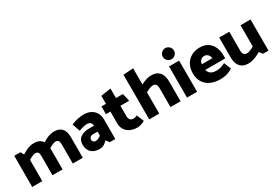

<svg xmlns="http://www.w3.org/2000/svg" viewBox="41 -1649 3704 2590"><g transform="rotate(-30 1892.5 -354.0)"><path d="M209 0V-331Q225 -340 243.5 -350Q262 -360 280.5 -366.5Q299 -373 315 -373Q337 -373 348.5 -363.5Q360 -354 364 -337Q368 -320 368 -297V0H525V-318Q525 -373 509.5 -414Q494 -455 458.5 -478Q423 -501 362 -501Q332 -501 299 -492Q266 -483 235 -467.5Q204 -452 176 -434L149 -485H52V0ZM524 -331Q540 -340 558.5 -350Q577 -360 596 -366.5Q615 -373 630 -373Q652 -373 663.5 -363.5Q675 -354 679.5 -337Q684 -320 684 -297V0H840V-318Q840 -373 824.5 -414Q809 -455 773 -478Q737 -501 676 -501Q647 -501 614.5 -492Q582 -483 550.5 -467.5Q519 -452 491 -434Z M1057 -152Q1057 -173 1072 -189Q1087 -205 1113 -205H1189V-145Q1169 -127 1147 -117.5Q1125 -108 1104 -108Q1091 -108 1080.5 -114Q1070 -120 1063.5 -130Q1057 -140 1057 -152ZM987 -335Q1014 -348 1051 -357Q1088 -366 1118 -366Q1147 -366 1165.5 -349.5Q1184 -333 1187 -302L1188 -299H1112Q1029 -299 977 -263.5Q925 -228 925 -151Q925 -78 969 -33Q1013 12 1103 12Q1137 12 1167 -5Q1197 -22 1222 -51L1259 0H1346V-309Q1346 -366 1320.5 -409Q1295 -452 1248.5 -476Q1202 -500 1140 -500Q1110 -500 1072.5 -494Q1035 -488 1001.5 -478Q968 -468 945 -455Z M1738 -474H1630V-622L1474 -598V-474H1404V-353H1474V-169Q1474 -109 1502.5 -67.5Q1531 -26 1578 -5Q1625 16 1685 16Q1704 16 1727 10.5Q1750 5 1770 -3.5Q1790 -12 1801 -21L1756 -130Q1740 -122 1724 -118.5Q1708 -115 1694 -115Q1664 -115 1647 -135.5Q1630 -156 1630 -190V-353H1766Z M2031 -331Q2048 -340 2067 -350Q2086 -360 2107 -366.5Q2128 -373 2145 -373Q2177 -373 2191.5 -352.5Q2206 -332 2206 -297V0H2363V-308Q2363 -363 2346.5 -406.5Q2330 -450 2292.5 -475.5Q2255 -501 2192 -501Q2159 -501 2125 -492Q2091 -483 2058.5 -467.5Q2026 -452 1999 -434ZM2031 0V-706L1875 -695V0Z M2620 0V-485H2463V0ZM2541 -552Q2577 -552 2602.5 -577.5Q2628 -603 2628 -638Q2628 -674 2602 -699.5Q2576 -725 2541 -725Q2506 -725 2480.5 -699.5Q2455 -674 2455 -638Q2455 -603 2480.5 -577.5Q2506 -552 2541 -552Z M3174 -200V-247Q3174 -316 3149.5 -373.5Q3125 -431 3074.5 -465.5Q3024 -500 2947 -500Q2873 -500 2816 -468.5Q2759 -437 2726.5 -379.5Q2694 -322 2694 -242Q2694 -163 2728.5 -106Q2763 -49 2827.5 -18.5Q2892 12 2980 12Q3021 12 3057 4.5Q3093 -3 3122.5 -16Q3152 -29 3172 -44L3128 -153Q3101 -138 3067.5 -126.5Q3034 -115 2991 -115Q2951 -115 2925 -125.5Q2899 -136 2884 -155Q2869 -174 2863 -200ZM2861 -289Q2864 -315 2875 -333Q2886 -351 2904 -361Q2922 -371 2943 -371Q2967 -371 2984 -360Q3001 -349 3011.5 -331Q3022 -313 3025 -289Z M3576 -484V-154Q3560 -145 3541 -135Q3522 -125 3501 -118.5Q3480 -112 3462 -112Q3431 -112 3416 -133Q3401 -154 3401 -188V-484H3244V-176Q3244 -121 3260.5 -77.5Q3277 -34 3314.5 -8.5Q3352 17 3416 17Q3448 17 3482 7.5Q3516 -2 3548.5 -17Q3581 -32 3608 -50L3645 1H3732V-484Z"/></g></svg>

Font: Catamaran Thin ExtraBold
Style: Regular
Weight: 800
Version: Version 2.000